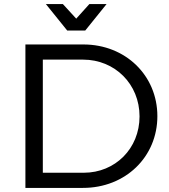

<svg xmlns="http://www.w3.org/2000/svg" viewBox="-20 -917 827 937"><path d="M396 -768 500 -897H416L352 -826L287 -897H204L308 -768ZM387 -700H104V0H385C592 0 748 -151 748 -350C748 -549 592 -700 387 -700ZM389 -74H189V-626H386C540 -626 661 -507 661 -349C661 -192 542 -74 389 -74Z"/></svg>

Font: Juman Normal
Style: Regular
Weight: 300
Designer: Bandar Raffah (Arabic) Julieta Ulanovsky (Latin)
Foundry: Caramella
Version: Version 5.022;PS 005.022;hotconv 1.0.88;makeotf.lib2.5.64775